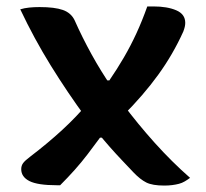

<svg xmlns="http://www.w3.org/2000/svg" viewBox="-20 -566 640 597"><path d="M43 -537Q56 -541 71 -542.5Q86 -544 103 -544Q150 -544 175.5 -535Q201 -526 212 -503Q236 -449 265 -396.5Q294 -344 327 -296L361 -244Q408 -181 461 -122Q514 -63 571 -13Q563 -7 554.5 -2Q546 3 536.5 5.5Q527 8 515.5 9.5Q504 11 491 11Q454 11 435 1.5Q416 -8 395 -30Q378 -48 359 -68Q340 -88 321.5 -109Q303 -130 286 -151L248 -199Q190 -278 138 -362Q86 -446 43 -537ZM255 -247 331 -138H291Q272 -112 252.5 -86.5Q233 -61 212 -37.5Q191 -14 167 10H157Q97 10 71.5 -3Q46 -16 46 -40Q46 -51 52 -59Q58 -67 74 -79Q129 -121 173.5 -162Q218 -203 255 -247ZM457 -546Q500 -546 528 -534Q556 -522 556 -495Q556 -489 554.5 -482.5Q553 -476 550 -468Q518 -397 472 -333.5Q426 -270 362 -206L292 -316H320Q344 -351 365 -387Q386 -423 404 -462Q422 -501 438 -546Z"/></svg>

Font: Recursive Monospace Casual SemiBold
Style: Regular
Weight: 600
Version: Version 1.047